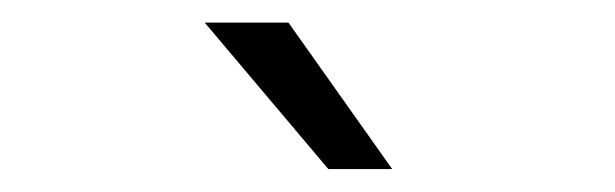

<svg xmlns="http://www.w3.org/2000/svg" viewBox="-20 -725 541 169"><path d="M269 -576.2 160.2 -705.1H233.9L325.2 -576.2Z"/></svg>

Font: D-DIN Condensed
Style: Regular
Weight: 400
Width: 3
Designer: Charles Nix
Foundry: Datto Inc.
Version: Version 1.00